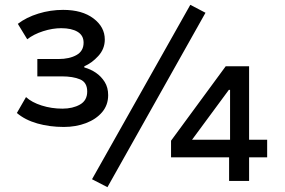

<svg xmlns="http://www.w3.org/2000/svg" viewBox="-20 -751 1182 797"><path d="M245 -224Q186 -224 135 -238.5Q84 -253 50 -282L88 -348Q112 -326 153 -313Q194 -300 239 -300Q282 -300 312 -317Q342 -334 342 -371Q342 -409 312.5 -421.5Q283 -434 236 -434H135V-506H223Q268 -506 297.5 -522.5Q327 -539 327 -574Q327 -604 302 -619Q277 -634 234 -634Q198 -634 159 -621.5Q120 -609 93 -588L54 -652Q89 -679 139 -694.5Q189 -710 242 -710Q321 -710 368 -674.5Q415 -639 415 -587Q415 -548 388 -518.5Q361 -489 330 -476V-471Q356 -464 378 -449Q400 -434 414.5 -411Q429 -388 429 -356Q429 -315 404 -285.5Q379 -256 337 -240Q295 -224 245 -224ZM426 26 362 -7 770 -731 833 -698ZM931 0V-98H690V-167L917 -476H1014V-171H1089V-98H1014V0ZM935 -171V-378H930L761 -149L755 -171Z"/></svg>

Font: Nunito Sans 6pt SemiBold
Style: Regular
Weight: 600
Version: Version 3.101;gftools[0.9.27]